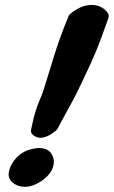

<svg xmlns="http://www.w3.org/2000/svg" viewBox="-20 -761 455 768"><path d="M202.1 -237.3Q168.9 -210 141.6 -210Q126 -210 112.3 -220.7Q101.6 -229.5 104.5 -243.2Q113.3 -287.1 121.1 -312.5Q128.9 -337.9 139.2 -361.8Q149.4 -385.7 155.3 -404.3Q167 -440.4 184.1 -497.6Q201.2 -554.7 216.8 -599.1Q232.4 -643.6 254.9 -698.2Q258.8 -704.1 262.7 -707Q304.7 -741.2 346.7 -741.2Q385.7 -741.2 409.2 -711.9Q417 -703.1 414.1 -690.4Q383.8 -603.5 364.3 -556.2Q344.7 -508.8 306.6 -429.7Q293.9 -403.3 285.2 -385.7Q276.4 -368.2 270 -356.4Q263.7 -344.7 246.1 -313Q228.5 -281.2 209 -244.1Q206.1 -240.2 202.1 -237.3ZM33.2 -28.3Q14.6 -42 14.6 -63.5Q14.6 -78.1 23.4 -97.7Q45.9 -142.6 90.8 -160.2Q119.1 -168.9 136.7 -168.9Q175.8 -168.9 189.5 -138.7Q195.3 -127 195.3 -114.3Q195.3 -70.3 144.5 -36.1Q110.4 -13.7 79.1 -13.7Q53.7 -13.7 33.2 -28.3Z"/></svg>

Font: Essays1743
Style: BoldItalic
Weight: 700
Italic angle: -10°
Designer: Based on the typeface in a 1743 English translation of the essays of Montaigne.  PostScript/TrueType font designed by Jo
Version: Version 002.100